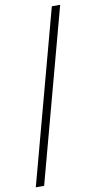

<svg xmlns="http://www.w3.org/2000/svg" viewBox="-97 -803 475 953"><g transform="rotate(-10 141.0 -326.5)"><path d="M279.3 -761.7H237.3L2.9 109.4H44.9Z"/></g></svg>

Font: Raveo Display Display ExLight
Style: Regular
Weight: 200
Designer: Jakub Foglar, Rasmus Andersson (Inter)
Foundry: Jakubfoglar.com
Version: Version 1.100;Glyphs 3.2.3 (3260)